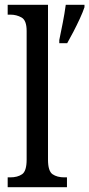

<svg xmlns="http://www.w3.org/2000/svg" viewBox="-20 -780 372 800"><path d="M12 0V-41H23Q53 -41 72 -54Q91 -67 91 -115V-651Q91 -695 70 -707Q49 -719 23 -719H12V-760H180V-115Q180 -67 199 -54Q218 -41 248 -41H259V0ZM227 -613Q234 -647 241.5 -685Q249 -723 254 -760H332V-750Q325 -729 312.5 -702Q300 -675 286 -648Q272 -621 260 -600H227Z"/></svg>

Font: Noto Serif Myanmar Cond
Style: Regular
Weight: 400
Width: 3
Designer: Ben Mitchell and the Monotype Design Team
Foundry: Monotype Imaging Inc.
Version: Version 2.106; ttfautohint (v1.8.4.7-5d5b)